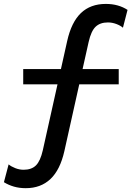

<svg xmlns="http://www.w3.org/2000/svg" viewBox="-39 -735 707 980"><path d="M92.5 225.5Q60 225.5 32.2 217.5Q4.5 209.5 -19 195L5 104Q18 115 39 123.2Q60 131.5 81.5 131.5Q122 131.5 144.5 109.2Q167 87 179.5 32L254.5 -304.5H79.5V-382.5H272L304 -526Q325.5 -622 374.2 -668.5Q423 -715 501 -715Q534 -715 561.5 -707.2Q589 -699.5 612 -684.5L588.5 -593.5Q576 -604.5 554.8 -612.5Q533.5 -620.5 512 -620.5Q472 -620.5 449 -598.5Q426 -576.5 413.5 -521L382.5 -382.5H567V-304.5H365.5L289.5 36.5Q268 132 218.5 178.8Q169 225.5 92.5 225.5Z"/></svg>

Font: Geologica EX
Style: Regular
Weight: 400
Designer: Sindre Bremnes, Frode Helland
Foundry: Monokrom Skriftforlag AS
Version: Version 1.010;gftools[0.9.28]